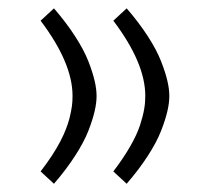

<svg xmlns="http://www.w3.org/2000/svg" viewBox="-20 -447 490 464"><path d="M213.4 -214.8C213.4 -236.8 207.5 -263.2 193.4 -299.3C179.2 -335.4 149.9 -381.3 110.4 -426.8L78.1 -397C129.4 -329.1 155.3 -268.6 155.3 -215.3C155.3 -198.2 153.8 -184.6 147.9 -161.1C139.2 -127.9 120.1 -86.9 78.1 -32.7L110.4 -2.9C149.4 -47.9 179.2 -94.2 193.4 -130.4C207.5 -166.5 213.4 -193.4 213.4 -214.8ZM389.2 -214.8C389.2 -236.8 383.3 -263.2 369.1 -299.3C355 -335.4 325.7 -381.3 286.1 -426.8L253.9 -397C305.2 -329.1 331.1 -268.6 331.1 -215.3C331.1 -193.4 328.1 -174.8 318.4 -144.5C308.6 -114.3 286.6 -75.7 253.9 -32.7L286.1 -2.9C325.2 -47.9 355 -94.2 369.1 -130.4C383.3 -166.5 389.2 -193.4 389.2 -214.8Z"/></svg>

Font: Sahel Light
Style: Regular
Weight: 300
Foundry: Saber Rastikerdar (saber.rastikerdar@gmail.com)
Version: Version 3.4.0